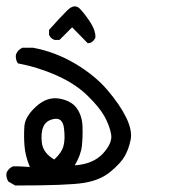

<svg xmlns="http://www.w3.org/2000/svg" viewBox="-61 -407 581 591"><path d="M-14 164 -35 152Q-43 140 -41 125Q-35 111 -21 105H-4L31 107Q17 74 14.5 43Q12 12 14 -18Q16 -48 50 -79Q84 -110 121.5 -103.5Q159 -97 175.5 -73.5Q192 -50 193 -17.5Q194 15 191 42.5Q188 70 169 102Q226 98 256 65.5Q286 33 281 6Q276 -21 260.5 -49Q245 -77 208 -113Q171 -149 114 -174.5Q57 -200 -6 -212Q-14 -224 -12 -239Q-6 -254 8 -260H41Q110 -247 170.5 -211Q231 -175 269.5 -130Q308 -85 327.5 -45Q347 -5 341 24Q335 53 322.5 74.5Q310 96 278.5 122Q247 148 197 156Q147 164 -14 164ZM106 84Q129 63 134.5 42Q140 21 136 -12Q132 -45 106.5 -41Q81 -37 72.5 -17Q64 3 68 33.5Q72 64 106 84ZM209 -274 161 -323 122 -284H107Q94 -289 90 -300V-315Q123 -352 146 -375Q169 -398 186.5 -378.5Q204 -359 218.5 -336Q233 -313 233 -292Q228 -280 217 -275Z"/></svg>

Font: NaniFont Regular
Style: Regular
Weight: 400
Designer: Nanigashitei
Version: Version 1.036